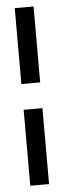

<svg xmlns="http://www.w3.org/2000/svg" viewBox="-51 -647 246 743"><g transform="rotate(-5 71.5 -275.0)"><path d="M109 -325V-620H36V-325ZM36 -225V70H109V-225Z"/></g></svg>

Font: Charger
Style: Regular
Weight: 400
Designer: Jasper
Foundry: Cannot Into Space Fonts
Version: Version 0.98